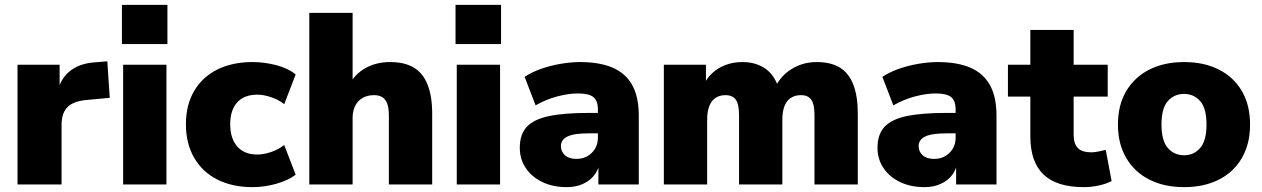

<svg xmlns="http://www.w3.org/2000/svg" viewBox="-20 -758 5187 789"><path d="M52 0V-492H225V-371H215Q225 -431 265.5 -464.5Q306 -498 372 -502L421 -506L431 -356L334 -347Q281 -342 257 -317.5Q233 -293 233 -245V0Z M481 -577V-738H668V-577ZM486 0V-492H664V0Z M1018 11Q935 11 873.5 -20Q812 -51 778 -109.5Q744 -168 744 -247Q744 -327 778 -384.5Q812 -442 873.5 -472.5Q935 -503 1018 -503Q1067 -503 1116 -490Q1165 -477 1195 -452L1148 -330Q1125 -348 1094.5 -358.5Q1064 -369 1037 -369Q984 -369 955 -337.5Q926 -306 926 -247Q926 -189 955 -156Q984 -123 1037 -123Q1064 -123 1094.5 -133.5Q1125 -144 1148 -162L1195 -40Q1165 -17 1116 -3Q1067 11 1018 11Z M1251 0V-705H1429V-406H1413Q1437 -453 1481.5 -478Q1526 -503 1583 -503Q1642 -503 1680 -480.5Q1718 -458 1737 -410.5Q1756 -363 1756 -291V0H1578V-284Q1578 -314 1571 -332.5Q1564 -351 1550.5 -359Q1537 -367 1517 -367Q1490 -367 1470 -355.5Q1450 -344 1439.5 -323Q1429 -302 1429 -273V0Z M1852 -577V-738H2039V-577ZM1857 0V-492H2035V0Z M2309 11Q2252 11 2208.5 -10Q2165 -31 2140.5 -67.5Q2116 -104 2116 -151Q2116 -205 2144 -236Q2172 -267 2234 -280.5Q2296 -294 2399 -294H2454V-210H2399Q2370 -210 2348.5 -207Q2327 -204 2313 -197.5Q2299 -191 2292 -181Q2285 -171 2285 -158Q2285 -135 2301.5 -120Q2318 -105 2349 -105Q2374 -105 2393.5 -116Q2413 -127 2425 -146.5Q2437 -166 2437 -192V-308Q2437 -344 2418.5 -359Q2400 -374 2355 -374Q2317 -374 2271 -362Q2225 -350 2181 -325L2136 -442Q2162 -460 2200.5 -474Q2239 -488 2282.5 -495.5Q2326 -503 2363 -503Q2445 -503 2498.5 -479.5Q2552 -456 2578.5 -407.5Q2605 -359 2605 -283V0H2439V-93H2445Q2440 -61 2422 -38Q2404 -15 2375 -2Q2346 11 2309 11Z M2708 0V-492H2881V-406H2870Q2884 -436 2907 -457.5Q2930 -479 2961.5 -491Q2993 -503 3031 -503Q3085 -503 3123.5 -477Q3162 -451 3179 -398H3165Q3188 -447 3234 -475Q3280 -503 3336 -503Q3394 -503 3431 -480.5Q3468 -458 3486.5 -410.5Q3505 -363 3505 -291V0H3327V-286Q3327 -329 3314 -348Q3301 -367 3271 -367Q3247 -367 3229.5 -355.5Q3212 -344 3203.5 -321.5Q3195 -299 3195 -267V0H3017V-286Q3017 -329 3004 -348Q2991 -367 2961 -367Q2937 -367 2920 -355.5Q2903 -344 2894.5 -321.5Q2886 -299 2886 -267V0Z M3779 11Q3722 11 3678.5 -10Q3635 -31 3610.5 -67.5Q3586 -104 3586 -151Q3586 -205 3614 -236Q3642 -267 3704 -280.5Q3766 -294 3869 -294H3924V-210H3869Q3840 -210 3818.5 -207Q3797 -204 3783 -197.5Q3769 -191 3762 -181Q3755 -171 3755 -158Q3755 -135 3771.5 -120Q3788 -105 3819 -105Q3844 -105 3863.5 -116Q3883 -127 3895 -146.5Q3907 -166 3907 -192V-308Q3907 -344 3888.5 -359Q3870 -374 3825 -374Q3787 -374 3741 -362Q3695 -350 3651 -325L3606 -442Q3632 -460 3670.5 -474Q3709 -488 3752.5 -495.5Q3796 -503 3833 -503Q3915 -503 3968.5 -479.5Q4022 -456 4048.5 -407.5Q4075 -359 4075 -283V0H3909V-93H3915Q3910 -61 3892 -38Q3874 -15 3845 -2Q3816 11 3779 11Z M4434 11Q4322 11 4268 -41Q4214 -93 4214 -198V-361H4122V-492H4214V-635H4392V-492H4532V-361H4392V-204Q4392 -167 4409.5 -149.5Q4427 -132 4465 -132Q4477 -132 4491.5 -135Q4506 -138 4524 -142L4548 -14Q4525 -2 4494.5 4.5Q4464 11 4434 11Z M4846 11Q4764 11 4703 -20Q4642 -51 4608 -109Q4574 -167 4574 -246Q4574 -326 4608 -383.5Q4642 -441 4703 -472Q4764 -503 4846 -503Q4928 -503 4989 -472Q5050 -441 5083.5 -383.5Q5117 -326 5117 -246Q5117 -167 5083.5 -109Q5050 -51 4989 -20Q4928 11 4846 11ZM4846 -120Q4886 -120 4912 -150Q4938 -180 4938 -246Q4938 -313 4912 -342.5Q4886 -372 4846 -372Q4805 -372 4779 -342.5Q4753 -313 4753 -246Q4753 -180 4779 -150Q4805 -120 4846 -120Z"/></svg>

Font: Nunito Sans 12pt Black
Style: Regular
Weight: 900
Designer: Vernon Adams
Foundry: Vernon Adams
Version: Version 3.101;gftools[0.9.27]